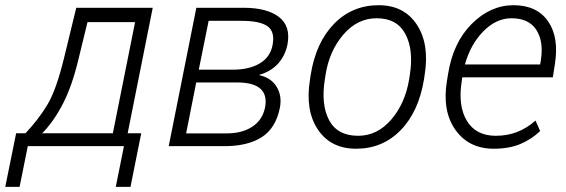

<svg xmlns="http://www.w3.org/2000/svg" viewBox="-67 -558 2161 733"><path d="M30.3 -49.3Q80.1 -102.1 114 -158.4Q147.9 -214.8 177.7 -337.4L224.1 -528.3H516.1L420.4 -49.3H472.2L431.2 155.3H375L406.2 0H39.1L7.8 155.3H-46.9L-5.4 -49.3ZM233.9 -337.4Q209 -231.4 173.8 -163.1Q138.7 -94.7 94.2 -49.3H363.8L448.7 -473.6H267.1Z M577.1 0 682.6 -528.3H863.8Q952.1 -528.3 998 -493.2Q1043.9 -458 1030.3 -387.2Q1021 -343.8 993.7 -314.2Q966.3 -284.7 923.3 -272.5V-271Q967.8 -261.2 989 -226.8Q1010.3 -192.4 1001.5 -146.5Q985.8 -68.4 932.1 -34.2Q878.4 0 789.6 0ZM682.1 -243.2 643.6 -48.8H799.3Q856.9 -48.8 896 -74.2Q935.1 -99.6 944.8 -147.5Q954.1 -195.3 927.2 -219.2Q900.4 -243.2 838.4 -243.2ZM691.9 -292H821.8Q884.3 -292 924.3 -315.7Q964.4 -339.4 973.6 -385.7Q983.4 -437 954.3 -457.8Q925.3 -478.5 854 -478.5H729.5Z M1119.1 -272Q1138.7 -395.5 1208 -466.8Q1277.3 -538.1 1378.9 -538.1Q1475.6 -538.1 1524.4 -463.9Q1573.2 -389.6 1554.2 -272L1551.8 -255.9Q1531.7 -131.8 1462.6 -61Q1393.6 9.8 1292.5 9.8Q1195.3 9.8 1146.2 -64Q1097.2 -137.7 1116.7 -255.9ZM1173.3 -255.9Q1157.7 -158.7 1189.5 -99.1Q1221.2 -39.6 1300.3 -39.6Q1373.5 -39.6 1426.8 -101.6Q1480 -163.6 1495.1 -255.9L1497.6 -272Q1512.7 -367.7 1480.7 -428Q1448.7 -488.3 1371.1 -488.3Q1296.9 -488.3 1243.4 -425.5Q1189.9 -362.8 1175.8 -272Z M1817.9 9.8Q1722.7 9.8 1671.6 -62.3Q1620.6 -134.3 1639.2 -248.5L1643.6 -275.4Q1662.6 -395.5 1733.9 -466.8Q1805.2 -538.1 1893.6 -538.1Q1982.4 -538.1 2025.1 -477.1Q2067.9 -416 2051.3 -312.5L2043.5 -262.7H1697.8L1695.8 -248.5Q1680.7 -154.3 1715.3 -96.9Q1750 -39.6 1825.7 -39.6Q1869.1 -39.6 1906.2 -53.7Q1943.4 -67.9 1977.5 -97.7L1995.1 -57.6Q1962.4 -26.4 1919.7 -8.3Q1877 9.8 1817.9 9.8ZM1885.7 -488.3Q1827.6 -488.3 1778.6 -438.7Q1729.5 -389.2 1708 -312H1995.1L1997.6 -326.7Q2009.3 -399.9 1980.5 -444.1Q1951.7 -488.3 1885.7 -488.3Z"/></svg>

Font: Franko
Style: Light Italic
Weight: 300
Designer: Google
Version: Version 1.200310; 2013